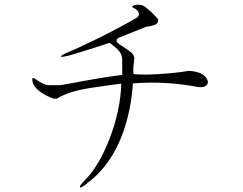

<svg xmlns="http://www.w3.org/2000/svg" viewBox="-20 -790 1040 823"><path d="M237.3 -424.8H189.5Q174.8 -425.8 160.2 -433.6Q151.4 -437.5 137.7 -447.3Q125 -456.1 122.1 -456.1Q117.2 -456.1 119.1 -442.4Q124 -416 155.3 -394.5Q177.7 -378.9 209 -367.2H224.6Q257.8 -389.6 321.3 -404.3Q360.4 -413.1 442.4 -423.8L500 -431.6Q496.1 -315.4 449.2 -194.3Q405.3 -81.1 346.7 -20.5Q318.4 6.8 323.2 12.7Q328.1 17.6 356.4 -6.8Q458 -83 508.8 -225.6Q542 -320.3 549.8 -432.6Q625 -438.5 699.2 -433.6Q749 -430.7 807.6 -420.9Q832 -415 848.6 -417Q871.1 -420.9 871.1 -439.5Q867.2 -462.9 837.9 -476.6Q815.4 -485.4 789.1 -486.3Q731.4 -476.6 664.1 -472.7Q593.8 -467.8 551.8 -472.7Q550.8 -489.3 551.8 -504.9Q552.7 -514.6 554.7 -531.2L555.7 -540Q555.7 -553.7 541 -566.4Q532.2 -574.2 511.7 -586.9Q489.3 -600.6 483.4 -607.4Q474.6 -618.2 486.3 -627L605.5 -674.8Q637.7 -679.7 647.5 -685.5Q660.2 -692.4 657.2 -708Q636.7 -732.4 616.2 -749Q595.7 -766.6 585 -768.6Q562.5 -771.5 552.7 -766.6Q542 -762.7 551.8 -755.9Q568.4 -750 573.2 -738.3Q579.1 -726.6 570.3 -716.8Q515.6 -683.6 409.2 -629.9Q309.6 -581.1 258.8 -560.5Q236.3 -548.8 242.2 -546.9Q248 -544.9 275.4 -551.8Q296.9 -557.6 334 -569.3Q355.5 -576.2 398.4 -589.8L450.2 -606.4Q480.5 -584 491.2 -570.3Q503.9 -554.7 503.9 -531.2V-468.8Q455.1 -462.9 402.3 -454.1Q372.1 -448.2 319.3 -439.5Q286.1 -432.6 271.5 -430.7Q249 -426.8 237.3 -424.8Z"/></svg>

Font: Batang
Style: Regular
Weight: 400
Version: Version 2.21